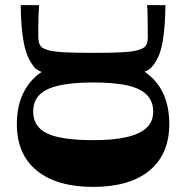

<svg xmlns="http://www.w3.org/2000/svg" viewBox="-20 -720 729 752"><path d="M61 -700H133Q132 -683 131 -661Q130 -639 130 -617Q130 -595 130 -576Q130 -563 132.5 -553.5Q135 -544 141 -537Q151 -528 172.5 -522.5Q194 -517 235.5 -515Q277 -513 344 -513Q412 -513 453 -515Q494 -517 516 -522.5Q538 -528 548 -537Q554 -544 556.5 -553.5Q559 -563 559 -576Q559 -595 558.5 -617Q558 -639 558 -661Q558 -683 556 -700H628Q627 -614 617 -556.5Q607 -499 582 -467Q575 -457 567 -450.5Q559 -444 546 -439Q593 -408 618 -356.5Q643 -305 643 -234Q643 -116 565.5 -52Q488 12 345 12Q203 12 124.5 -51.5Q46 -115 46 -234Q46 -304 71.5 -356Q97 -408 143 -438Q131 -443 122 -449.5Q113 -456 107 -467Q83 -499 72.5 -556.5Q62 -614 61 -700ZM110 -283Q110 -244 134 -219Q158 -194 210.5 -182.5Q263 -171 345 -171Q424 -171 476 -183Q528 -195 554 -219.5Q580 -244 580 -283Q580 -323 555 -348.5Q530 -374 478.5 -385.5Q427 -397 345 -397Q263 -397 210.5 -385Q158 -373 134 -348Q110 -323 110 -283Z"/></svg>

Font: Ojuju ExtraLight
Style: Bold
Weight: 700
Version: Version 1.000